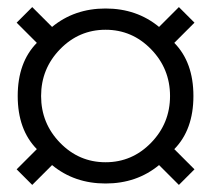

<svg xmlns="http://www.w3.org/2000/svg" viewBox="-20 -618 596 542"><path d="M71 -96 27 -140 84 -197Q30 -252 30 -347Q30 -442 84 -497L27 -554L71 -598L127 -542Q190 -594 278 -594Q366 -594 429 -542L485 -598L529 -554L472 -497Q526 -442 526 -347Q526 -252 472 -197L529 -140L485 -96L429 -152Q366 -100 278 -100Q190 -100 127 -152ZM149.5 -479Q96 -424 96 -347Q96 -270 149.5 -215Q203 -160 278 -160Q353 -160 406.5 -215Q460 -270 460 -347Q460 -424 406.5 -479Q353 -534 278 -534Q203 -534 149.5 -479Z"/></svg>

Font: Justus
Style: Roman
Weight: 500
Version: Version 001.001